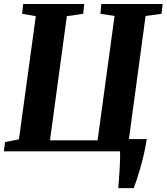

<svg xmlns="http://www.w3.org/2000/svg" viewBox="-20 -763 840 968"><path d="M576 185.5Q578 165 580 140.2Q582 115.5 583.2 89.8Q584.5 64 585.2 40.8Q586 17.5 585 0H-0.5L5.5 -46.5L75.5 -60.5L160.5 -681.5L91.5 -693.5L97 -743H404.5L399.5 -693.5L317 -681.5L232 -55.5H472L557.5 -682.5L486 -693.5L491 -743H800L794.5 -693.5L714 -682.5L630 -62H720Q713.5 -20.5 704.8 17Q696 54.5 686.8 86.8Q677.5 119 669 144Q660.5 169 654 185.5Z"/></svg>

Font: Merriweather 28pt ExtraBold
Style: Italic
Weight: 800
Italic angle: -7.8°
Version: Version 2.101